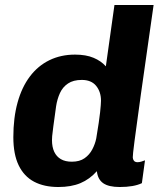

<svg xmlns="http://www.w3.org/2000/svg" viewBox="-20 -740 640 770"><path d="M214 10Q157 10 116.8 -11.2Q76.5 -32.5 55 -76.8Q33.5 -121 33.5 -190Q33.5 -267.5 50.5 -329Q67.5 -390.5 99.8 -433.2Q132 -476 178 -498.5Q224 -521 281 -521Q325 -521 355.2 -508.2Q385.5 -495.5 404.5 -474L439 -720H596Q580 -606 567.2 -517.8Q554.5 -429.5 545.2 -363.2Q536 -297 529.8 -250.5Q523.5 -204 519.5 -174.5Q515.5 -145 514 -129.2Q512.5 -113.5 512.5 -109Q512.5 -101.5 517 -95.5Q521.5 -89.5 532 -89.5Q539 -89.5 547 -92Q555 -94.5 561.5 -97L549 -5.5Q517 10 460 10Q416 10 394 -5.2Q372 -20.5 368.5 -53.5Q339.5 -21 302.5 -5.5Q265.5 10 214 10ZM268 -91.5Q299.5 -91.5 319.2 -105.5Q339 -119.5 350.2 -141Q361.5 -162.5 366 -185Q378 -256.5 381.5 -290Q385 -323.5 385 -336Q385 -372 365.5 -395.8Q346 -419.5 308 -419.5Q274 -419.5 252.8 -405.2Q231.5 -391 220.5 -367Q209.5 -343 205 -314Q197.5 -260 193.8 -232.5Q190 -205 189.2 -194Q188.5 -183 188.5 -178Q188.5 -150.5 197.5 -131.2Q206.5 -112 224 -101.8Q241.5 -91.5 268 -91.5Z"/></svg>

Font: Chivo Mono Medium
Style: Italic
Weight: 500
Italic angle: -8.05°
Monospace: yes
Designer: Hector Gatti
Foundry: Omnibus-Type
Version: Version 1.008